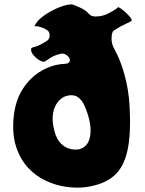

<svg xmlns="http://www.w3.org/2000/svg" viewBox="-20 -841 660 875"><path d="M518 -808Q521 -809 531.5 -801.5Q542 -794 554 -783Q566 -772 574 -761.5Q582 -751 580 -747Q579 -744 553.5 -732.5Q528 -721 499 -702Q490 -697 488.5 -670.5Q487 -644 499 -622Q526 -572 541 -522.5Q556 -473 562.5 -431.5Q569 -390 570 -364Q578 -237 561.5 -158Q545 -79 498.5 -39Q452 1 369 12Q329 17 282 10.5Q235 4 189.5 -17Q144 -38 108.5 -76Q73 -114 54 -170.5Q35 -227 42 -305Q49 -382 84 -436Q119 -490 170 -519Q221 -548 276 -550Q290 -551 295 -557Q300 -563 298 -570Q296 -581 283.5 -590Q271 -599 257 -596Q229 -590 208.5 -576.5Q188 -563 185 -561Q176 -557 159 -567Q142 -577 130 -593Q118 -609 123 -622Q124 -624 140.5 -628Q157 -632 191 -653Q205 -661 206 -677Q207 -693 199 -700Q186 -711 167 -717Q148 -723 137 -721Q146 -743 170 -762Q194 -781 223 -795.5Q252 -810 276.5 -816.5Q301 -823 312 -820Q332 -813 352 -803Q372 -793 387 -776Q395 -767 411.5 -766Q428 -765 444 -769Q460 -773 466 -776Q500 -793 508.5 -800Q517 -807 518 -808ZM342 -161Q381 -172 390 -217Q399 -262 379 -323Q363 -376 339.5 -395Q316 -414 280 -403Q261 -397 244 -376.5Q227 -356 221.5 -323Q216 -290 228 -244Q238 -206 258 -186.5Q278 -167 301 -162Q324 -157 342 -161Z"/></svg>

Font: Potta One
Style: Regular
Weight: 400
Designer: 108,108go
Foundry: Font Zone 108
Version: Version 1.000